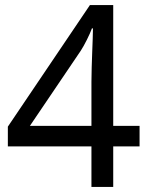

<svg xmlns="http://www.w3.org/2000/svg" viewBox="-20 -738 591 758"><path d="M341 -160H11V-238L335 -718H427V-241H531V-160H427V0H341ZM341 -241V-415Q341 -442 342 -472Q343 -502 344 -531Q345 -560 346 -585Q347 -610 347 -626H343Q336 -607 323 -581Q310 -555 299 -538L98 -241Z"/></svg>

Font: lmalayalam05
Style: Book
Weight: 400
Designer: Jelle Bosma - Monotype Design Team
Foundry: Monotype Imaging Inc.
Version: Version 2.003